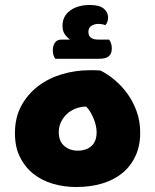

<svg xmlns="http://www.w3.org/2000/svg" viewBox="-20 -744 623 771"><path d="M383 -461Q413 -446 441.5 -422Q470 -398 492.5 -366.5Q515 -335 529 -296Q543 -257 543 -211Q543 -159 524.5 -118.5Q506 -78 472.5 -50Q439 -22 391.5 -7.5Q344 7 286 7Q237 7 192.5 -6Q148 -19 114 -46Q80 -73 60 -113.5Q40 -154 40 -209Q40 -272 65.5 -319Q91 -366 133 -398Q175 -430 229 -446Q283 -462 339 -462Q345 -462 358.5 -462Q372 -462 383 -461ZM418 -585Q423 -579 426 -569.5Q429 -560 429 -550Q429 -529 417.5 -518.5Q406 -508 377 -508H202Q198 -513 195 -522Q192 -531 192 -542Q192 -560 200.5 -572.5Q209 -585 227 -585H261Q252 -591 241.5 -604.5Q231 -618 231 -641Q231 -679 261.5 -701.5Q292 -724 341 -724Q379 -724 396.5 -709.5Q414 -695 414 -674Q414 -666 411.5 -657.5Q409 -649 403 -643Q390 -648 374 -648Q360 -648 347.5 -640.5Q335 -633 335 -616Q335 -585 375 -585ZM326 -316Q305 -316 285 -308.5Q265 -301 250 -287.5Q235 -274 225.5 -255Q216 -236 216 -213Q216 -177 238 -158Q260 -139 292 -139Q326 -139 347 -157.5Q368 -176 368 -213Q368 -239 355.5 -269Q343 -299 326 -316Z"/></svg>

Font: Baloo Bhaijaan
Style: Regular
Weight: 400
Designer: Devika Bhansali and Ek Type
Foundry: Ek Type
Version: Version 1.443;PS 1.000;hotconv 16.6.51;makeotf.lib2.5.65220;